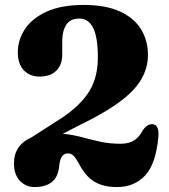

<svg xmlns="http://www.w3.org/2000/svg" viewBox="-20 -738 684 776"><path d="M36.5 -77.5Q36.5 -151.5 107.5 -183L205 -245.5Q291 -297.5 333.2 -357.5Q375.5 -417.5 375.5 -505.5Q375.5 -588.5 356.2 -625.8Q337 -663 301 -663Q263.5 -663 247.5 -637.5Q231.5 -612 231.5 -572V-516.5Q231.5 -475.5 207.2 -452Q183 -428.5 140.5 -428.5Q100 -428.5 76 -454.2Q52 -480 52 -527Q52 -576.5 80.8 -620.2Q109.5 -664 168.5 -691Q227.5 -718 318.5 -718Q407 -718 464.5 -691.8Q522 -665.5 550 -619.8Q578 -574 578 -515.5Q578 -437 516.8 -372.5Q455.5 -308 316 -239.5L234 -197.5Q274.5 -193.5 311.2 -183.5Q348 -173.5 385.8 -165.2Q423.5 -157 467 -157Q500.5 -157 521.5 -170.2Q542.5 -183.5 557.5 -211.5Q574 -237.5 596.5 -236Q624.5 -233.5 620 -184.5Q610.5 -77 567.2 -29.5Q524 18 452 18Q396 18 359.8 -4.8Q323.5 -27.5 297.5 -79.5Q285 -101 276.2 -109.5Q267.5 -118 253.5 -118Q224 -118 219.5 -68Q215 -22 189.2 -2Q163.5 18 120 18Q84.5 18 60.5 -7.2Q36.5 -32.5 36.5 -77.5Z"/></svg>

Font: Fraunces 9pt S050
Style: Bold
Weight: 700
Version: Version 1.000; ttfautohint (v1.8.3)